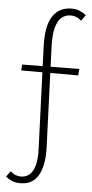

<svg xmlns="http://www.w3.org/2000/svg" viewBox="-62 -746 479 1004"><g transform="rotate(5 178.0 -244.5)"><path d="M83 222Q60 222 41.5 214.5Q23 207 7 194L29 164Q43 177 57 182Q71 187 84 187Q109 187 128 172Q147 157 157 122Q167 87 164 27L144 -498Q142 -548 147.5 -584Q153 -620 165 -644.5Q177 -669 193.5 -683.5Q210 -698 230 -704.5Q250 -711 272 -711Q296 -711 314.5 -703.5Q333 -696 349 -683L327 -652Q313 -665 299 -670Q285 -675 272 -675Q245 -675 225 -659.5Q205 -644 194 -607Q183 -570 185 -508L205 17Q207 65 201.5 99.5Q196 134 185 157.5Q174 181 158.5 195.5Q143 210 124 216Q105 222 83 222ZM337 -366H38L40 -397L340 -400Z"/></g></svg>

Font: Ysabeau ExtraLight
Style: Regular
Weight: 250
Designer: Christian Thalmann (Catharsis Fonts)
Version: Version 2.002